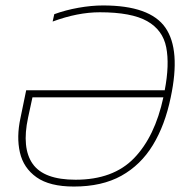

<svg xmlns="http://www.w3.org/2000/svg" viewBox="-20 -674 696 704"><path d="M251 10Q162 10 114 -24Q66 -58 53 -115Q40 -172 55 -241L76 -343H584Q602 -437 589.5 -500.5Q577 -564 519.5 -596.5Q462 -629 346 -629Q265 -629 173 -595L179 -622Q220 -637 267.5 -645.5Q315 -654 358 -654Q530 -654 586.5 -572.5Q643 -491 606 -317Q585 -215 540.5 -142Q496 -69 425 -29.5Q354 10 251 10ZM257 -15Q395 -15 471.5 -94Q548 -173 579 -317H99L83 -243Q59 -131 100 -73Q141 -15 257 -15Z"/></svg>

Font: Kanit Thin
Style: Italic
Weight: 250
Italic angle: -12°
Designer: Katatrad Team
Foundry: CadsonDemak
Version: Version 2.000; ttfautohint (v1.8.3)